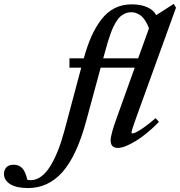

<svg xmlns="http://www.w3.org/2000/svg" viewBox="-291 -748 925 988"><path d="M-146.5 219.7Q-206.1 219.7 -238.3 199.7Q-270.5 179.7 -270.5 147Q-270.5 126 -257.8 112.8Q-245.1 99.6 -220.7 99.6Q-192.9 99.6 -176 117.9Q-159.2 136.2 -150.4 177.2Q-143.1 179.2 -132.8 179.2Q-104.5 179.2 -78.6 159.9Q-52.7 140.6 -31.2 105.2Q-9.8 69.8 7.8 25.1Q25.4 -19.5 40.5 -75.7L127 -399.9H66.4V-447.8H140.1Q158.2 -512.7 179.4 -560.5Q200.7 -608.4 230 -647Q259.3 -685.5 298.6 -705.6Q337.9 -725.6 386.7 -725.6Q434.6 -725.6 467.5 -710.4Q500.5 -695.3 512.7 -669.9L603 -728L614.7 -708.5L409.7 -142.1Q385.7 -76.2 385.7 -65.4Q385.7 -61.5 390.6 -61.5Q396.5 -61.5 409.7 -67.6Q422.9 -73.7 450.2 -92.8Q477.5 -111.8 509.8 -140.1L526.9 -120.6Q464.4 -57.1 406.7 -22Q349.1 13.2 315.4 13.2Q278.3 13.2 278.3 -25.9Q278.3 -55.7 310.1 -142.6L402.3 -399.9H227.1L151.4 -121.1Q103 55.7 30 137.7Q-43 219.7 -146.5 219.7ZM250 -483.4 240.2 -447.8H419.9L475.6 -602.1Q468.3 -622.6 458.5 -638.2Q448.7 -653.8 439.5 -662.6Q430.2 -671.4 419.4 -676.5Q408.7 -681.6 400.6 -683.3Q392.6 -685.1 384.3 -685.1Q368.2 -685.1 354.5 -679.2Q340.8 -673.3 330.1 -664.8Q319.3 -656.2 309.3 -640.1Q299.3 -624 292.2 -609.6Q285.2 -595.2 276.9 -571.5Q268.6 -547.9 263.2 -530Q257.8 -512.2 250 -483.4Z"/></svg>

Font: Elstob 6pt SemiBold
Style: Italic
Weight: 600
Italic angle: -20°
Designer: Peter S. Baker
Version: Version 1.015